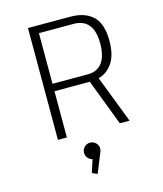

<svg xmlns="http://www.w3.org/2000/svg" viewBox="-137 -800 984 1161"><g transform="rotate(-15 355.0 -219.5)"><path d="M537 0 426.5 -289.5H205.5V0H149.5V-700H412Q456 -700 489.5 -690Q523 -680 550 -657.8Q577 -635.5 591.2 -595.5Q605.5 -555.5 605.5 -499Q605.5 -411 572.2 -361.2Q539 -311.5 484 -296L598 0ZM205.5 -653V-336H427.5Q486 -336 516.8 -377.2Q547.5 -418.5 547.5 -498.5Q547.5 -575.5 515.8 -614.2Q484 -653 423 -653ZM383 116.5Q383 129 377 140.5L328.5 261L295.5 247L321.5 167Q304.5 163 293 149Q281.5 135 281.5 116.5Q281.5 96 296.5 81.2Q311.5 66.5 332 66.5Q353 66.5 368 81.2Q383 96 383 116.5Z"/></g></svg>

Font: League Mono UltraLight
Style: Regular
Weight: 200
Width: 6
Designer: Tyler Finck
Foundry: The League of Moveable Type / Tyler Finck
Version: Version 2.210